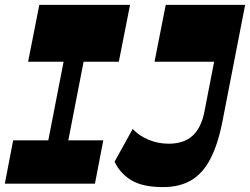

<svg xmlns="http://www.w3.org/2000/svg" viewBox="-20 -750 1021 784"><path d="M148 -27 278 -694.8H359.7L229.7 -27ZM-0.3 0 33.7 -177H401.7L367.7 0ZM94.8 -498 140.5 -730H511L465.2 -498ZM646 14Q562.5 14 516 -14.2Q469.5 -42.5 448 -90L521.7 -223.2Q549.2 -194.7 587.7 -179Q626.2 -163.2 668.5 -163.2Q731.2 -163.2 766.6 -196Q802 -228.7 814.7 -294L899.5 -730H981L888.2 -253.7Q870 -160.7 839.1 -101.4Q808.2 -42 760.9 -14Q713.5 14 646 14ZM611 -498 656.7 -730H948L902.2 -498Z"/></svg>

Font: Savate ExtraLight
Style: Italic
Weight: 200
Italic angle: -11°
Designer: Max Esnée
Foundry: Plomb Type
Version: Version 2.000